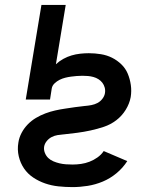

<svg xmlns="http://www.w3.org/2000/svg" viewBox="-20 -755 640 783"><path d="M276 8Q247 8 218.5 5Q190 2 164 -7Q138 -16 115.5 -31Q93 -46 78 -68Q63 -90 56.5 -117.5Q50 -145 55 -174Q58 -194 68 -213Q78 -232 93 -247.5Q108 -263 126.5 -274Q145 -285 165 -292.5Q185 -300 205 -304.5Q225 -309 245.5 -312Q266 -315 286 -318Q306 -321 327 -323H328Q340 -324 353 -326.5Q366 -329 377.5 -335Q389 -341 397.5 -352Q406 -363 408 -375Q410 -387 407 -398Q404 -409 397.5 -417.5Q391 -426 381.5 -432Q372 -438 361 -441Q350 -444 339 -445Q328 -446 316 -446Q304 -446 292.5 -445Q281 -444 269.5 -442.5Q258 -441 246 -438Q234 -435 223 -429.5Q212 -424 202.5 -415Q193 -406 191 -394L184 -349H85L149 -735H248L208 -493Q222 -506 238.5 -515Q255 -524 272 -529Q289 -534 307 -536Q325 -538 342 -538Q367 -538 391.5 -534Q416 -530 437 -519.5Q458 -509 475 -492.5Q492 -476 501 -454.5Q510 -433 513.5 -408.5Q517 -384 513 -359Q508 -332 492.5 -307Q477 -282 454 -264.5Q431 -247 404 -238Q377 -229 349.5 -223Q322 -217 295 -213.5Q268 -210 240 -207H239Q227 -206 214.5 -204Q202 -202 190.5 -196Q179 -190 170.5 -179.5Q162 -169 160 -157Q158 -144 163 -131.5Q168 -119 177 -110.5Q186 -102 198 -97Q210 -92 222.5 -89Q235 -86 248.5 -85Q262 -84 276 -84Q293 -84 310.5 -86.5Q328 -89 345 -95.5Q362 -102 377.5 -113Q393 -124 403 -139L499 -98Q481 -70 455 -48.5Q429 -27 399 -14.5Q369 -2 337.5 3Q306 8 276 8Z"/></svg>

Font: Iosevka Curly SmBdEx
Style: Italic
Weight: 600
Width: 7
Italic angle: -9°
Monospace: yes
Designer: Belleve Invis
Foundry: Belleve Invis
Version: Version 11.1.0; ttfautohint (v1.8.3)